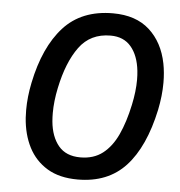

<svg xmlns="http://www.w3.org/2000/svg" viewBox="-51 -749 760 810"><g transform="rotate(5 328.5 -344.0)"><path d="M307 11.5Q230 11.5 178.5 -19.5Q127 -50.5 99.2 -104.5Q71.5 -158.5 66.5 -229Q65.5 -245.5 65.5 -262Q65.5 -317.5 78 -378Q109.5 -531.5 186 -615.8Q262.5 -700 395.5 -700Q492.5 -700 550 -648Q607.5 -596 625 -508Q632.5 -469.5 632.5 -426.5Q632.5 -372 620 -311Q586 -152 510.5 -70.2Q435 11.5 307 11.5ZM310.5 -82.5Q366.5 -82.5 404.8 -112Q443 -141.5 467.8 -195.2Q492.5 -249 508 -322Q520.5 -380 520.5 -429.5Q520.5 -449 518.5 -467.5Q511.5 -531.5 480.2 -568.5Q449 -605.5 393.5 -605.5Q308 -605.5 260.8 -541Q213.5 -476.5 190.5 -366Q178.5 -309 178.5 -259Q178.5 -240.5 180 -223.5Q186 -159 217.8 -120.8Q249.5 -82.5 310.5 -82.5Z"/></g></svg>

Font: Heraclito Medium
Style: Italic
Weight: 500
Italic angle: -12°
Designer: Kostas Bartsokas (font) & Cristiano Sobral (main changes)
Foundry: Kostas Bartsokas (font) & Cristiano Sobral (main changes)
Version: Version 1.00;July 8, 2020;FontCreator 13.0.0.2655 64-bit